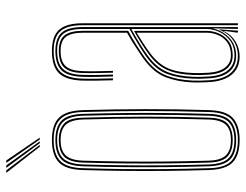

<svg xmlns="http://www.w3.org/2000/svg" viewBox="-108 -686 800 625"><g transform="rotate(-90 292.5 -374.0)"><path d="M148.5 5.5Q99.2 5.5 76 -17.1Q52.8 -39.8 51 -93.5Q49 -162 48.2 -228.6Q47.5 -295.2 48.1 -363.8Q48.8 -432.2 51 -506Q52.8 -560.8 76.2 -583.1Q99.8 -605.5 148.5 -605.5Q199.2 -605.5 221.8 -582.1Q244.2 -558.8 246 -505.8Q249 -404 249.2 -303.1Q249.5 -202.2 246 -93.2Q244.2 -38.2 220.2 -16.4Q196.2 5.5 148.5 5.5ZM148.5 -0.2Q192.5 -0.2 215.4 -20.4Q238.2 -40.5 239.8 -93.2Q243.2 -203.5 243.1 -302.8Q243 -402 239.8 -505.2Q238.5 -556.2 217 -578Q195.5 -599.8 148.5 -599.8Q103 -599.8 80.8 -578.6Q58.5 -557.5 57 -505Q55 -439.2 54.2 -373Q53.5 -306.8 54.1 -237.5Q54.8 -168.2 57 -93.5Q58.5 -41 81.2 -20.6Q104 -0.2 148.5 -0.2ZM148.5 -5.8Q104.2 -5.8 84.5 -26.4Q64.8 -47 63.2 -94.5Q61.2 -162.5 60.5 -230Q59.8 -297.5 60.4 -366Q61 -434.5 63.2 -505Q64.8 -553.5 84.9 -573.9Q105 -594.2 148.5 -594.2Q191.2 -594.2 211.8 -574.1Q232.2 -554 233.8 -505.8Q235.8 -438.2 236.5 -371.5Q237.2 -304.8 236.6 -236.1Q236 -167.5 233.8 -94.2Q232.5 -46.2 212.2 -26Q192 -5.8 148.5 -5.8ZM148.5 -11.5Q188.8 -11.5 207.5 -30.4Q226.2 -49.2 227.8 -94.5Q230.8 -195.8 230.9 -296.8Q231 -397.8 227.8 -504.5Q226.2 -550.2 207.5 -569.4Q188.8 -588.5 148.5 -588.5Q108 -588.5 89.4 -569.4Q70.8 -550.2 69.2 -504.8Q67.2 -439.8 66.5 -373.4Q65.8 -307 66.4 -237.9Q67 -168.8 69.2 -94.5Q70.8 -48.8 89.8 -30.1Q108.8 -11.5 148.5 -11.5ZM148.5 -17Q113.2 -17 95 -33.9Q76.8 -50.8 75.2 -94.5Q73.2 -164.8 72.5 -232.1Q71.8 -299.5 72.5 -366.9Q73.2 -434.2 75.2 -504.5Q76.8 -548 94.5 -565.5Q112.2 -583 148.5 -583Q183.8 -583 202.1 -566Q220.5 -549 221.5 -504.5Q224.5 -404 224.8 -303.5Q225 -203 221.5 -94.8Q220.5 -51.5 202.4 -34.2Q184.2 -17 148.5 -17ZM148.5 -22.8Q183 -22.8 198.6 -39.5Q214.2 -56.2 215.5 -95Q218.5 -198 218.6 -297.2Q218.8 -396.5 215.5 -504.5Q214.2 -544.2 198.2 -560.8Q182.2 -577.2 148.5 -577.2Q114 -577.2 98.4 -560.2Q82.8 -543.2 81.5 -504.2Q79.5 -433.8 78.8 -366.9Q78 -300 78.8 -233Q79.5 -166 81.5 -94.8Q82.8 -55.5 98.8 -39.1Q114.8 -22.8 148.5 -22.8ZM126.8 -645 41.8 -754H50L132.8 -645ZM138.5 -645 58 -754H66.2L144.5 -645ZM150.5 -645 74.2 -754H82.2L156.5 -645Z M522.5 0V-505Q522.5 -556 503 -577.9Q483.5 -599.8 438.8 -599.8Q391.5 -599.8 370.9 -578Q350.2 -556.2 348.5 -507.5Q347.8 -485 348.2 -458.8Q348.8 -432.5 349.5 -406.8H343.2Q342.5 -432.8 342 -459.4Q341.5 -486 342.2 -507.8Q344 -560 366.4 -582.8Q388.8 -605.5 438.8 -605.5Q471 -605.5 490.6 -595.2Q510.2 -585 519.5 -563Q528.8 -541 528.8 -505V0ZM423.5 -11.2Q453.8 -11.2 472.9 -26Q492 -40.8 501.1 -61.8Q510.2 -82.8 510.2 -101.2V-347Q491.8 -337.2 467.6 -322.6Q443.5 -308 423.8 -293.8Q385.8 -266.5 371.1 -231.8Q356.5 -197 354.5 -146.5Q354 -132.2 354.2 -123.4Q354.5 -114.5 355.5 -95Q357.8 -54.2 375.6 -32.8Q393.5 -11.2 423.5 -11.2ZM424 -17Q396.2 -17 380 -37.2Q363.8 -57.5 361.5 -95.2Q360.5 -112.5 360.2 -123.1Q360 -133.8 360.5 -146.2Q362.5 -198.5 377.4 -231.2Q392.2 -264 427.2 -289.5Q443.5 -301.5 464.4 -314.8Q485.2 -328 504 -338.2V-101Q504 -82.8 496.1 -63.2Q488.2 -43.8 470.8 -30.4Q453.2 -17 424 -17ZM424.5 -22.8Q450.8 -22.8 467 -34.9Q483.2 -47 490.6 -65.1Q498 -83.2 498 -100.8V-329.5Q483 -320.5 465.1 -309Q447.2 -297.5 429.8 -284.5Q396 -259 382.2 -227.4Q368.5 -195.8 366.8 -146.2Q366.2 -133 366.5 -124.1Q366.8 -115.2 367.8 -95.5Q369.8 -61.5 384.4 -42.1Q399 -22.8 424.5 -22.8ZM421 5.5Q382.2 5.5 361 -20.9Q339.8 -47.2 337.2 -93.8Q336.2 -111.5 336 -123.8Q335.8 -136 336.2 -147.8Q338.2 -196.5 353.5 -236Q368.8 -275.5 414.8 -308.2Q428 -317.5 441.8 -326.6Q455.5 -335.8 469.6 -344.5Q483.8 -353.2 498 -361V-505Q498 -542 484.9 -559.6Q471.8 -577.2 438.8 -577.2Q404 -577.2 389.1 -560.5Q374.2 -543.8 373 -506.8Q372.2 -485.5 372.6 -461.4Q373 -437.2 373.8 -406.8H367.8Q367 -435.8 366.6 -461.1Q366.2 -486.5 366.8 -506.8Q368 -546.5 384.1 -564.8Q400.2 -583 438.8 -583Q475 -583 489.6 -564.1Q504.2 -545.2 504.2 -505V-357.2Q481.2 -345 459 -331Q436.8 -317 417.2 -303Q374 -272 359.1 -234Q344.2 -196 342.2 -147.5Q341.8 -133 342 -123.8Q342.2 -114.5 343.2 -94.2Q345.8 -48.8 366.1 -24.5Q386.5 -0.2 421.8 -0.2Q452 -0.2 474.6 -16.4Q497.2 -32.5 507.2 -60.2H508.8L505 -7.2V0H498.5V-4.8L504 -44.8H502.5Q491.8 -21.5 469.5 -8Q447.2 5.5 421 5.5ZM510.5 0V-15L512.2 -78.8H510.8Q504.8 -50 481.4 -27.9Q458 -5.8 422.5 -5.8Q389.5 -5.8 370.6 -28.8Q351.8 -51.8 349.5 -94.5Q348.5 -112.2 348.2 -123.2Q348 -134.2 348.5 -147.2Q350.2 -194.5 364.2 -231.4Q378.2 -268.2 420.8 -298.8Q435 -308.8 451 -318.6Q467 -328.5 482.5 -337.5Q498 -346.5 510.2 -353V-505Q510.2 -550 493.8 -569.2Q477.2 -588.5 438.8 -588.5Q398.5 -588.5 380.2 -569.6Q362 -550.8 360.8 -507Q360 -484.5 360.5 -458.4Q361 -432.2 361.8 -406.8H355.5Q354.8 -432.8 354.2 -459.4Q353.8 -486 354.5 -507.2Q356 -553.5 375.4 -573.9Q394.8 -594.2 438.8 -594.2Q480.2 -594.2 498.4 -573.5Q516.5 -552.8 516.5 -505V0Z"/></g></svg>

Font: Big Shoulders Inline Display ExtraLight
Style: Regular
Weight: 250
Version: Version 2.002